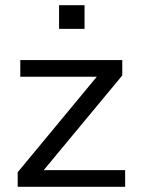

<svg xmlns="http://www.w3.org/2000/svg" viewBox="-20 -718 543 738"><path d="M148 -64H461V0H48V-56L352 -423H58V-487H450V-428ZM207 -698H305V-607H207Z"/></svg>

Font: wassup Sans
Style: Regular
Weight: 400
Version: Version 2.001